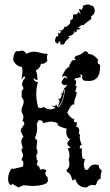

<svg xmlns="http://www.w3.org/2000/svg" viewBox="-20 -813 484 843"><path d="M251.5 -617.2 244.6 -618.2V-634.3L232.9 -621.1Q221.7 -625 221.7 -634.8Q221.7 -643.1 226.6 -652.3L236.3 -654.8L234.4 -665Q234.4 -668 236.3 -668L241.2 -665.5L249.5 -674.3L236.8 -678.2Q249 -678.7 253.7 -681.4Q258.3 -684.1 259.8 -687.3Q261.2 -690.4 261.7 -692.9Q262.2 -695.3 266.6 -695.3L267.1 -694.8Q271.5 -694.8 280.3 -702.4Q289.1 -710 289.1 -717.3L288.1 -723.1L300.8 -731.4L300.3 -737.8Q300.3 -750.5 306.6 -750.5L312.5 -749.5Q319.3 -749.5 324.7 -760.7L335 -749.5L326.2 -772.9L331.5 -773.4L335.4 -770Q339.4 -770 344.7 -781.2L342.8 -787.1L360.8 -793.5Q372.6 -793.5 379.4 -789.1L383.8 -787.1L384.3 -789.1Q396 -780.8 396 -765.6Q396 -757.8 393.3 -753.7Q390.6 -749.5 387.7 -747.1Q384.8 -744.6 382.1 -742.7Q379.4 -740.7 379.4 -737.8L382.3 -731Q352.1 -709.5 346.7 -702.1L338.4 -704.1L322.8 -690.4L335 -688.5Q328.1 -682.6 321.3 -682.6L316.9 -683.1L317.4 -677.2L311 -670.4L302.7 -678.2L306.2 -668.5L293 -657.2Q279.3 -655.3 279.3 -652.8L286.6 -649.9L266.1 -629.4Q264.2 -617.2 251.5 -617.2ZM33.7 -6.3Q32.2 -1 28.3 -1Q24.4 -1 22 -3.9Q19.5 -6.8 18.1 -11Q16.6 -15.1 16.1 -20Q15.6 -24.9 15.6 -28.8Q15.6 -50.8 29.8 -72.3L40.5 -71.8L81.1 -81.5L82.5 -96.2Q82.5 -108.9 75.2 -108.9V-115.7Q81.1 -123.5 81.1 -131.3Q81.1 -139.2 75.2 -147.5V-161.1L81.1 -162.1Q73.7 -179.7 73.7 -191.9Q73.7 -205.1 83 -211.4L70.8 -236.8Q70.8 -241.7 73.2 -246.8Q75.7 -252 78.9 -256.3Q82 -260.7 84.5 -264.4Q86.9 -268.1 86.9 -270.5Q86.9 -276.4 79.1 -282.2L83 -298.3Q83 -306.6 78.6 -313.7Q74.2 -320.8 74.2 -329.1Q74.2 -336.9 79.1 -347.2Q84 -357.4 84 -366.2Q84 -377.4 75.2 -384.8V-414.6Q82.5 -418.9 82.5 -425.3Q82.5 -432.6 76.2 -439Q79.6 -464.4 90.8 -470.2Q89.4 -477.5 86.4 -477.5Q82 -477.5 74.7 -461.4L78.6 -500Q78.6 -514.6 75.2 -519.5Q49.8 -522.5 37.6 -549.3Q40.5 -588.9 56.6 -588.9L62.5 -587.9L75.2 -590.8Q87.4 -590.8 95.7 -576.7Q112.3 -585.9 128.9 -585.9Q142.1 -585.9 157 -581.3Q171.9 -576.7 184.1 -576.7H188.5L186 -561Q186 -549.8 188 -546.4Q178.7 -532.7 164.1 -532.7L159.7 -533.2Q157.7 -514.6 136.7 -503.4Q144.5 -492.7 144.5 -461.9H143.6Q135.3 -461.9 126.5 -471.7Q129.4 -453.1 144 -453.1H146.5Q139.2 -427.2 139.2 -400.4Q139.2 -371.6 147.9 -340.8L158.7 -338.4Q165 -338.4 171.9 -343.8Q185.5 -333 200.7 -333Q211.4 -333 224.1 -339.8L203.1 -349.6L221.7 -346.7L226.6 -355.5L231 -345.2L240.2 -343.8Q261.7 -374 264.6 -418L259.3 -423.8Q272.9 -431.6 272.9 -439.9V-441.9L264.6 -439Q255.9 -439 249.5 -449.7Q258.3 -473.1 266.1 -473.1Q270.5 -473.1 274.9 -464.4Q274.4 -479.5 265.1 -479.5Q259.3 -479.5 251 -474.1Q266.1 -513.7 284.2 -519.5L285.2 -528.8L295.9 -546.9L313.5 -550.8L306.2 -556.2L312 -567.4Q334.5 -570.3 351.6 -587.9H353.5Q365.2 -587.9 367.7 -576.7Q394 -574.7 411.1 -549.3L408.2 -540.5Q408.2 -532.7 419.4 -528.8V-520Q419.4 -457.5 371.1 -457.5Q351.6 -457.5 345.2 -460.9L338.9 -471.7L341.8 -479.5Q341.8 -485.4 332.5 -485.4H328.6Q335 -481.9 335 -478Q335 -471.7 310.5 -469.2L306.2 -462.4Q314.5 -461.4 314.5 -453.1Q314.5 -445.8 310.1 -435.1L317.4 -435.5L310.1 -410.2Q316.9 -410.2 316.9 -403.8Q316.9 -400.9 315.2 -395.8Q313.5 -390.6 311.3 -384.8Q309.1 -378.9 307.4 -372.8Q305.7 -366.7 305.7 -361.8L306.2 -353.5L302.2 -355Q292 -355 275.4 -318.4Q284.7 -297.9 306.2 -289.1L304.2 -282.7Q304.2 -275.4 318.8 -275.4L314.5 -257.3Q328.1 -253.9 328.1 -239.7Q328.1 -229.5 324.7 -223.1L332 -224.6Q330.1 -221.2 330.1 -210.4Q330.1 -194.8 339.8 -177.7Q330.1 -175.3 330.1 -165.5L330.6 -161.1L339.8 -161.6L338.9 -145.5Q338.9 -129.4 343.3 -115.7L353 -115.2L347.7 -92.8Q347.7 -81.1 353.5 -67.9H365.7Q377 -90.8 398.4 -90.8L413.1 -88.4Q414.1 -72.3 427.7 -63Q421.9 -51.8 421.9 -35.6V-28.3Q413.6 -26.4 410.4 -21.5Q407.2 -16.6 405.5 -11.7Q403.8 -6.8 402.1 -3.2Q400.4 0.5 395.5 0.5L384.3 -1Q372.6 -1 361.8 9.8H355.5Q322.3 9.8 310.1 -26.9L297.9 -20Q291.5 -53.2 272.9 -58.6V-67.9Q284.7 -76.7 284.7 -92.3Q284.7 -105 281.2 -111.3L285.2 -128.4Q285.2 -142.6 277.8 -161.1L291.5 -166Q275.4 -173.8 275.4 -182.6Q275.4 -190.9 287.6 -200.2Q271 -211.9 271 -232.9Q271 -244.6 272.9 -248Q232.9 -257.3 232.9 -268.1L233.9 -271Q218.3 -279.3 201.2 -279.3L168 -272.5L168.5 -275.9Q168.5 -284.7 149.9 -285.6L141.1 -268.6Q143.1 -265.1 143.1 -249.5Q143.1 -228 132.8 -207L143.6 -196.3L140.1 -165Q140.1 -154.3 144 -154.3L145 -140.6Q139.6 -136.7 139.6 -126.5L141.1 -113.3L146 -106.4L141.1 -88.4Q155.3 -83 155.3 -67.9L166.5 -70.3Q174.8 -70.3 184.1 -65.4Q179.2 -57.6 179.2 -51.3Q179.2 -42 188.5 -35.6L190.9 -17.6L182.1 -7.3Q161.1 3.4 121.1 3.4L83 0.5L60.5 9.8ZM234.4 -348.1Q241.2 -360.8 241.2 -367.7Q241.2 -375.5 233.4 -376L246.1 -381.3L250 -392.1L251 -409.7L253.9 -402.8Q256.3 -402.8 258.8 -418.5L261.7 -417Q261.2 -380.9 240.2 -348.1Z"/></svg>

Font: Truetypewriter PolyglOTT
Style: Regular
Weight: 400
Designer: Sergey Beatoff a.k.a. Sam_T
Version: Version 3.76